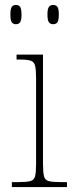

<svg xmlns="http://www.w3.org/2000/svg" viewBox="-20 -757 298 777"><path d="M28 0V-20H53Q87 -20 102.5 -24Q118 -28 122 -44Q126 -60 126 -95V-440Q126 -475 122 -491Q118 -507 104 -511.5Q90 -516 61 -516H47V-536H154V-95Q154 -60 158 -44Q162 -28 177.5 -24Q193 -20 228 -20H251V0ZM195 -659Q184 -659 178 -667Q172 -675 172 -698Q172 -721 178 -729Q184 -737 195 -737Q207 -737 212.5 -729Q218 -721 218 -698Q218 -675 212.5 -667Q207 -659 195 -659ZM44 -659Q33 -659 27.5 -667Q22 -675 22 -698Q22 -721 27.5 -729Q33 -737 44 -737Q56 -737 61.5 -729Q67 -721 67 -698Q67 -675 61.5 -667Q56 -659 44 -659Z"/></svg>

Font: Noto Serif Georgian SemiCondensed Thin
Style: Regular
Weight: 100
Width: 4
Designer: Monotype Design Team, Akaki Razmadze
Foundry: Google LLC
Version: Version 2.003; ttfautohint (v1.8.4.7-5d5b)